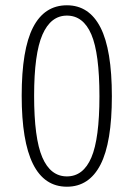

<svg xmlns="http://www.w3.org/2000/svg" viewBox="-20 -695 505 726"><path d="M403 -331Q403 -156 360 -72.5Q317 11 233 11Q62 11 62 -333Q62 -508 105 -591.5Q148 -675 233 -675Q317 -675 360 -591Q403 -507 403 -331ZM109 -333Q109 -172 140 -100Q171 -28 233 -28Q295 -28 325.5 -99.5Q356 -171 356 -331Q356 -493 325.5 -564.5Q295 -636 233 -636Q172 -636 140.5 -564Q109 -492 109 -333Z"/></svg>

Font: Fira Sans Extra Condensed ExtraLight
Style: Regular
Weight: 275
Width: 1
Designer: Carrois Corporate & Edenspiekermann AG
Foundry: Carrois Corporate GbR & Edenspiekermann AG
Version: Version 4.203